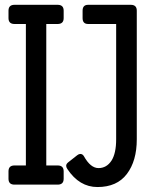

<svg xmlns="http://www.w3.org/2000/svg" viewBox="-20 -752 626 782"><path d="M254.4 -63.5Q249.5 -70.8 249.5 -76.7Q249.5 -84.5 258.3 -91.3L294.9 -120.1Q301.3 -125 307.1 -125Q316.4 -125 321.8 -115.7Q348.6 -67.4 381.3 -67.4Q414.1 -67.4 434.1 -97.7Q453.1 -127.4 453.1 -184.6V-654.3H338.9Q316.4 -654.3 316.4 -678.2V-708.5Q316.4 -732.4 338.9 -732.4H512.7Q537.1 -732.4 537.1 -708.5V-184.6Q537.1 -96.7 496.8 -43.5Q456.5 9.8 377 9.8Q303.2 9.8 254.4 -63.5ZM39.1 0Q14.6 0 14.6 -23.9V-54.2Q14.6 -78.1 39.1 -78.1H85.4V-654.3H39.1Q14.6 -654.3 14.6 -678.2V-708.5Q14.6 -732.4 39.1 -732.4H214.8Q239.3 -732.4 239.3 -708.5V-678.2Q239.3 -654.3 214.8 -654.3H168.5V-78.1H214.8Q239.3 -78.1 239.3 -54.2V-23.9Q239.3 0 214.8 0Z"/></svg>

Font: Simply Mono
Style: Book
Weight: 400
Designer: Wojciech Kalinowski "wmk69" (wmk69@o2.pl)
Foundry: Wojciech Kalinowski "wmk69" (wmk69@o2.pl)
Version: Version 1.0.0